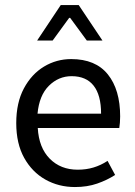

<svg xmlns="http://www.w3.org/2000/svg" viewBox="-20 -735 538 767"><path d="M279.3 12.2Q214.4 12.2 161.1 -17.8Q107.9 -47.9 76.4 -104.7Q44.9 -161.6 44.9 -243.2Q44.9 -324.7 75.4 -381.8Q106 -439 155.8 -469Q205.6 -499 264.2 -499Q361.8 -499 410.9 -437.7Q460 -376.5 460 -270Q460 -256.8 459 -244.9Q458 -232.9 456.5 -223.6H130.9Q135.3 -145 178.7 -101.1Q222.2 -57.1 290.5 -57.1Q324.2 -57.1 353.5 -65.9Q382.8 -74.7 409.7 -92.3L439.9 -36.1Q408.2 -15.6 368.4 -1.7Q328.6 12.2 279.3 12.2ZM129.9 -280.8H383.8Q383.8 -355 354 -392.8Q324.2 -430.7 266.1 -430.7Q213.9 -430.7 175.3 -392.3Q136.7 -354 129.9 -280.8ZM128.4 -573.2 222.7 -714.8H294.4L389.2 -573.2H326.7L260.3 -663.6H256.3L190.4 -573.2Z"/></svg>

Font: Varta Light Medium
Style: Regular
Weight: 500
Version: Version 1.004